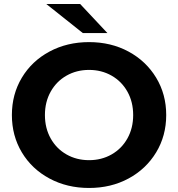

<svg xmlns="http://www.w3.org/2000/svg" viewBox="-20 -921 884 953"><path d="M39 -350Q39 -453 88.5 -535.5Q138 -618 225.5 -665Q313 -712 422 -712Q531 -712 618 -665Q705 -618 755 -535.5Q805 -453 805 -350Q805 -247 755 -164.5Q705 -82 618 -35Q531 12 422 12Q313 12 225.5 -35Q138 -82 88.5 -164.5Q39 -247 39 -350ZM641 -350Q641 -415 612.5 -466Q584 -517 534 -545.5Q484 -574 422 -574Q360 -574 310 -545.5Q260 -517 231.5 -466Q203 -415 203 -350Q203 -285 231.5 -234Q260 -183 310 -154.5Q360 -126 422 -126Q484 -126 534 -154.5Q584 -183 612.5 -234Q641 -285 641 -350ZM210 -901H378L513 -757H391Z"/></svg>

Font: Montserrat GRBold
Style: Regular
Weight: 700
Designer: Julieta Ulanovsky
Foundry: Julieta Ulanovsky
Version: Version 1.00 May 29, 2023, initial release